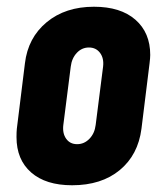

<svg xmlns="http://www.w3.org/2000/svg" viewBox="-20 -542 469 570"><path d="M29 -135Q29 -151 30 -160L54 -354Q63 -430 118.5 -476Q174 -522 259 -522Q338 -522 382 -483.5Q426 -445 426 -379Q426 -370 424 -354L400 -160Q390 -82 335.5 -37Q281 8 194 8Q116 8 72.5 -30Q29 -68 29 -135ZM264 -171 286 -344Q289 -369 277 -385Q265 -401 244 -401Q223 -401 208 -385Q193 -369 190 -344L168 -171Q165 -146 176.5 -130Q188 -114 209 -114Q230 -114 245.5 -130Q261 -146 264 -171Z"/></svg>

Font: Barlow Condensed
Style: Bold Italic
Weight: 700
Width: 3
Italic angle: -7°
Designer: Jeremy Tribby
Foundry: Tribby Type
Version: Version 1.408